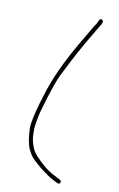

<svg xmlns="http://www.w3.org/2000/svg" viewBox="-123 -732 563 905"><g transform="rotate(15 158.5 -279.5)"><path d="M257.5 -679C267.5 -675.9 266.3 -663.5 254 -642C251.3 -637.3 248.1 -630.8 244.3 -622.5C240.5 -614.2 228.4 -588.7 208 -546C200.7 -530.7 193.3 -514.3 186 -497C178.7 -479.7 171.2 -461.8 163.5 -443.5C155.8 -425.2 146.4 -401.7 135.3 -373C124.2 -344.3 111.1 -292.3 96 -217C93.3 -203.7 91.2 -192.5 89.5 -183.5C87.8 -174.5 86.5 -164.5 85.5 -153.5L82.5 -120.5C81.5 -109.5 82.3 -93.4 84.9 -72.2C87.4 -50.9 94.5 -29.4 106 -7.5C115.1 9.8 138.4 31.9 175.9 58.7C195.2 72.4 215.2 83.2 236 91L262 102C268 104.7 269.7 109 267 115C264.3 121 260 122.7 254 120C225.7 109.4 204.4 99 190 89C168.3 77.2 144.7 60.9 119.3 40.2C108.8 31.7 98.5 19 88.5 2C75.7 -19.6 66.8 -53.1 61.7 -98.6C59.4 -118.3 64.2 -159.1 76 -221C78.7 -235 82 -250.3 86 -267C102.2 -347.8 136.8 -443.8 190 -555C197.3 -570.3 204.3 -585 211 -599C217.7 -613 222.8 -624 226.5 -632C230.2 -640 234 -647 238 -653L245 -672C247 -678.7 251.2 -681 257.5 -679Z"/></g></svg>

Font: Proton
Style: RgExt
Weight: 500
Version: Version 1.017